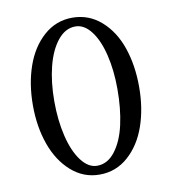

<svg xmlns="http://www.w3.org/2000/svg" viewBox="-74 -691 679 758"><g transform="rotate(-10 266.0 -311.5)"><path d="M271.5 -589.8Q231.4 -589.8 200.9 -552.2Q170.4 -514.6 154.5 -452.1Q138.7 -389.6 138.7 -312.5Q138.7 -236.3 154.1 -172.6Q169.4 -108.9 198 -71Q226.6 -33.2 261.7 -33.2Q303.7 -33.2 334 -72.8Q364.3 -112.3 378.4 -175.5Q392.6 -238.8 392.6 -317.4Q392.6 -393.6 377.4 -455.6Q362.3 -517.6 334.5 -553.7Q306.6 -589.8 271.5 -589.8ZM265.6 -626Q331.5 -626 380.9 -582.5Q430.2 -539.1 454.3 -468.5Q478.5 -397.9 478.5 -311.5Q478.5 -225.6 453.9 -154.8Q429.2 -84 380.1 -40.5Q331.1 2.9 265.6 2.9Q201.2 2.9 152.1 -40.5Q103 -84 77.9 -154.8Q52.7 -225.6 52.7 -311.5Q52.7 -397.5 77.4 -468.3Q102.1 -539.1 151.1 -582.5Q200.2 -626 265.6 -626Z"/></g></svg>

Font: Amiri
Style: Slanted
Weight: 400
Italic angle: 9°
Designer: Khaled Hosny
Version: Version 000.107